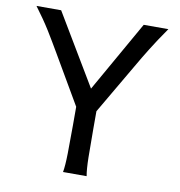

<svg xmlns="http://www.w3.org/2000/svg" viewBox="-80 -787 805 861"><g transform="rotate(10 322.5 -356.5)"><path d="M129.4 -712.9 322.3 -390.1 505.4 -712.9H617.7Q596.2 -682.1 579.6 -657Q563 -631.8 549.1 -609.4Q535.2 -586.9 522.2 -565.4Q509.3 -543.9 495.6 -520L363.8 -294.4V-212.4Q363.8 -140.1 364.7 -84.7Q365.7 -29.3 371.1 0H263.7Q269 -29.3 270 -84.7Q271 -140.1 271 -212.4V-298.3L141.6 -520Q127.4 -543.9 114 -566.9Q100.6 -589.8 85.9 -613.3Q71.3 -636.7 54.4 -661.1Q37.6 -685.5 17.1 -712.9Z"/></g></svg>

Font: Andika New Basic
Style: Regular
Weight: 400
Designer: Victor Gaultney, Annie Olsen, Julie Remington, Don Collingsworth, Eric Hays
Foundry: SIL International
Version: Version 5.500; ttfautohint (v1.8.3)